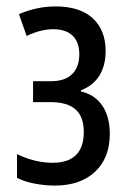

<svg xmlns="http://www.w3.org/2000/svg" viewBox="-20 -568 397 598"><path d="M151 10Q120 10 88.5 4Q57 -2 33 -14V-88Q62 -74 90 -67.5Q118 -61 144 -61Q192 -61 216.5 -85Q241 -109 241 -157Q241 -204 215.5 -227Q190 -250 136 -250H83V-315H138Q182 -315 204.5 -337Q227 -359 227 -399Q227 -437 206 -457Q185 -477 146 -477Q127 -477 106.5 -472Q86 -467 63 -456L39 -524Q67 -536 95.5 -542Q124 -548 153 -548Q229 -548 269 -511Q309 -474 309 -409Q309 -364 289.5 -332.5Q270 -301 232 -287V-283Q276 -273 299 -238.5Q322 -204 322 -151Q322 -76 276 -33Q230 10 151 10Z"/></svg>

Font: Noto Sans ExtraCondensed
Style: Regular
Weight: 400
Width: 2
Designer: Monotype Design Team
Foundry: Monotype Imaging Inc.
Version: Version 2.013